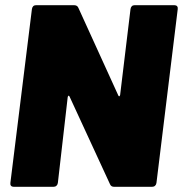

<svg xmlns="http://www.w3.org/2000/svg" viewBox="-20 -720 705 740"><path d="M499 -700H652Q659 -700 662.5 -696Q666 -692 665 -685L583 -15Q582 -8 577.5 -4Q573 0 566 0H420Q408 0 404 -10L248 -348Q246 -352 244 -351Q242 -350 241 -346L203 -15Q202 -8 197.5 -4Q193 0 186 0H33Q26 0 22.5 -4Q19 -8 20 -15L103 -685Q104 -692 108 -696Q112 -700 119 -700H265Q278 -700 282 -690L436 -352Q438 -348 440 -349Q442 -350 443 -354L483 -685Q484 -692 488 -696Q492 -700 499 -700Z"/></svg>

Font: Barlow Black
Style: Italic
Weight: 900
Italic angle: -7°
Designer: Jeremy Tribby
Foundry: Tribby Type
Version: Version 1.408